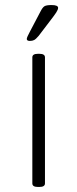

<svg xmlns="http://www.w3.org/2000/svg" viewBox="-20 -738 305 760"><path d="M130 2Q108 2 108 -12V-511Q108 -525 130 -525H136Q158 -525 158 -511V-12Q158 2 136 2ZM98 -576Q86 -576 86 -584Q86 -590 99 -614L140 -692Q148 -708 155.5 -713Q163 -718 184 -718Q210 -718 210 -707Q210 -700 202.5 -688.5Q195 -677 181 -659L133 -596Q122 -583 115 -579.5Q108 -576 98 -576Z"/></svg>

Font: Asap ExtraLight
Style: Regular
Weight: 200
Designer: Pablo Cosgaya
Foundry: Omnibus-Type
Version: Version 3.001; ttfautohint (v1.8.4.7-5d5b)